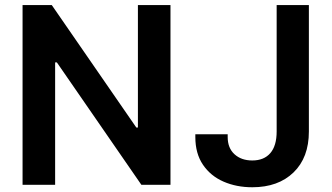

<svg xmlns="http://www.w3.org/2000/svg" viewBox="-20 -748 1342 777"><path d="M669.9 -727.5V0H552.2L210 -495.6H203.1V0H71.3V-727.5H189.5L531.7 -231.9H538.1V-727.5ZM1001 9.8Q937 9.8 884.8 -12.9Q832.5 -35.6 801.5 -81.1Q770.5 -126.5 770.5 -193.4V-204.6H901.4V-193.4Q901.4 -148.9 929 -123.8Q956.5 -98.6 1001 -98.6Q1048.3 -98.6 1074 -128.4Q1099.6 -158.2 1099.6 -215.8V-727.5H1230V-215.8Q1230 -110.4 1168 -50.3Q1106 9.8 1001 9.8Z"/></svg>

Font: Inter Semi Bold
Style: Regular
Weight: 600
Designer: Rasmus Andersson
Foundry: rsms
Version: Version 4.000;git-e0f93cc